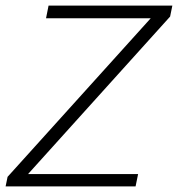

<svg xmlns="http://www.w3.org/2000/svg" viewBox="-22 -664 634 684"><path d="M-2 0 5 -34 515 -599H142L151 -644H592L584 -605L78 -44H470L461 0Z"/></svg>

Font: Kanit ExtraLight
Style: Italic
Weight: 275
Italic angle: -12°
Designer: Katatrad Team
Foundry: CadsonDemak
Version: Version 2.000; ttfautohint (v1.8.3)